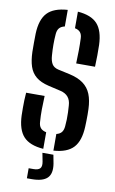

<svg xmlns="http://www.w3.org/2000/svg" viewBox="-106 -862 667 1109"><g transform="rotate(10 227.0 -307.5)"><path d="M198.1 7.5Q118 1.6 81.4 -37.9Q44.8 -77.5 41.7 -161.1Q41.2 -183.3 41.1 -205.4Q40.9 -227.4 41.7 -249.7Q42.5 -272 44.4 -294.6H152.9Q150.9 -254.3 150.5 -216.1Q150.1 -177.9 152.9 -142.1Q154.2 -119.7 165 -107.1Q175.8 -94.5 198.1 -89.8ZM257.6 7.5V-90.1Q277.9 -95 288 -107.5Q298 -120 300 -142.1Q302 -161.5 302.5 -182.5Q303.1 -203.4 302.3 -224.3Q301.6 -245.3 300 -264.6Q298.4 -295.3 283 -314Q267.5 -332.7 238.5 -339.6L164.6 -356.8Q117.9 -367.9 91 -390.2Q64 -412.4 52.2 -447.8Q40.5 -483.1 39 -533.1Q38.5 -560.2 38.7 -586.5Q38.9 -612.8 39.4 -640.1Q42.3 -723.2 79.4 -762.7Q116.4 -802.1 198.1 -807.5V-710.2Q176.8 -705.5 166.3 -693.2Q155.8 -680.8 153.9 -658.6Q151.3 -626.7 151.4 -596Q151.5 -565.2 153.9 -533.1Q155.8 -501.5 166.9 -483Q178.1 -464.5 204.5 -458.4L271.3 -443.9Q322.8 -432.6 353.8 -409.7Q384.8 -386.8 399.2 -350.8Q413.5 -314.9 415.3 -264.6Q416 -248.4 416 -230.5Q416 -212.7 415.6 -194.9Q415.2 -177.1 414.5 -161.1Q411.2 -77.5 374.5 -37.7Q337.8 2.1 257.6 7.5ZM299.7 -511.4Q301.2 -551.5 301.6 -587.5Q302 -623.5 300.5 -658.6Q299.8 -680.9 289.4 -693.5Q279.1 -706.1 257.6 -710.4V-807.5Q336.3 -801.6 372.4 -762.3Q408.4 -723 411.5 -639.7Q412.5 -613.2 412 -579.1Q411.4 -545 410.2 -511.4ZM134.5 191.4V132.4H162.6Q190.4 132.4 201.2 120.5Q212 108.7 207.1 81.4L197.3 30.8H261.7L271.3 81.4Q280.5 138.6 254 165Q227.4 191.4 162.8 191.4Z"/></g></svg>

Font: Big Shoulders Stencil Text Thin
Style: Regular
Weight: 100
Designer: Patric King
Foundry: XO Type Co
Version: Version 2.001